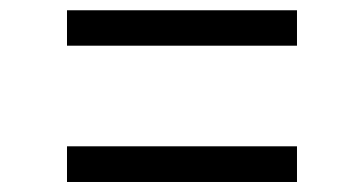

<svg xmlns="http://www.w3.org/2000/svg" viewBox="-20 -491 709 374"><path d="M558.5 -471V-402H110.5V-471ZM558.5 -206V-136.5H110.5V-206Z"/></svg>

Font: Merriweather 72pt
Style: Bold
Weight: 700
Version: Version 2.100